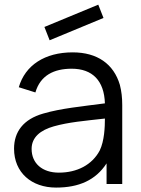

<svg xmlns="http://www.w3.org/2000/svg" viewBox="-20 -808 619 843"><path d="M197.9 -631.2 175 -689.6 411.5 -787.5 434.4 -729.2ZM516.7 0V-346.9C516.7 -379.2 513.5 -407.3 506.3 -435.4C479.2 -527.1 407.3 -578.1 299 -578.1C177.1 -578.1 90.6 -521.9 62.5 -425L135.4 -402.1C157.3 -477.1 216.7 -506.3 294.8 -506.3C385.4 -506.3 437.5 -454.2 440.6 -354.2C338.5 -340.6 247.9 -332.3 169.8 -309.4C82.3 -284.4 41.7 -229.2 41.7 -155.2C41.7 -50 118.8 15.6 226 15.6C326 15.6 400 -16.7 447.9 -90.6V0ZM417.7 -146.9C384.4 -84.4 318.8 -50 238.5 -50C165.6 -50 118.8 -90.6 118.8 -154.2C118.8 -205.2 157.3 -236.5 215.6 -253.1C282.3 -271.9 349 -277.1 440.6 -287.5C440.6 -251 438.5 -189.6 417.7 -146.9Z"/></svg>

Font: Manrope3
Style: Regular
Weight: 400
Width: 4
Designer: Mikhail Sharanda
Foundry: Mikhail Sharanda
Version: Version 3.000;PS 003.000;hotconv 1.0.88;makeotf.lib2.5.64775